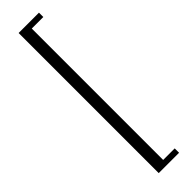

<svg xmlns="http://www.w3.org/2000/svg" viewBox="-279 -654 775 775"><g transform="rotate(-45 108.0 -267.0)"><path d="M183.1 -667V-642.1H117.2V107.9H183.1V132.8H66.9V-667Z"/></g></svg>

Font: Resagokr
Style: Light
Weight: 300
Designer: gluk
Foundry: gluk
Version: Version 0.95